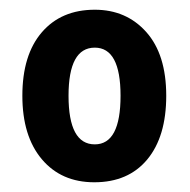

<svg xmlns="http://www.w3.org/2000/svg" viewBox="-20 -793 390 395"><path d="M322 -596Q322 -512 283 -465Q244 -418 174 -418Q106 -418 66 -465.5Q26 -513 26 -596Q26 -680 66 -726.5Q106 -773 175 -773Q240 -773 281 -727Q322 -681 322 -596ZM121 -596Q121 -496 175 -496Q228 -496 228 -596Q228 -695 175 -695Q121 -695 121 -596Z"/></svg>

Font: Noto Sans Tamil UI Condensed
Style: Bold
Weight: 700
Width: 3
Designer: Jelle Bosma - Monotype Design Team
Foundry: Monotype Imaging Inc.
Version: Version 2.004; ttfautohint (v1.8.4.7-5d5b)